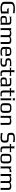

<svg xmlns="http://www.w3.org/2000/svg" viewBox="4065 -4775 721 8891"><g transform="rotate(90 4425.5 -329.5)"><path d="M587 -590V-626C587 -633 592 -645 596 -649L593 -652C590 -648 578 -644 571 -645C506 -654 437 -659 363 -659C330 -659 298 -657 268 -652C164 -636 64 -594 64 -473V-166C64 -137 71 -112 84 -90C131 -13 241 10 363 10C432 10 507 1 589 -17C595 -18 604 -15 607 -12L610 -15C607 -18 602 -30 602 -36V-349C602 -358 608 -373 613 -378L611 -380C606 -375 591 -369 582 -369H393C374 -369 349 -378 337 -385L335 -382C347 -375 366 -356 375 -340L389 -312C391 -308 392 -299 390 -297L393 -295C395 -297 403 -301 407 -301H492C501 -301 518 -305 523 -310L521 -312C516 -307 512 -290 512 -281V-90C512 -83 514 -69 518 -66L521 -69C517 -72 503 -72 497 -71C452 -61 409 -56 369 -56C344 -56 320 -58 299 -61C233 -70 160 -94 160 -168V-474C160 -553 228 -592 365 -592C411 -592 514 -581 567 -572C578 -570 590 -561 595 -555L598 -557C593 -564 587 -579 587 -590Z M1126 -20V-342C1126 -404 1114 -445 1090 -465C1066 -484 1013 -494 932 -494C884 -494 831 -492 773 -487C764 -486 749 -491 744 -495L742 -492C747 -488 753 -475 753 -467V-442C753 -430 746 -414 740 -408L743 -405C749 -411 764 -420 776 -422C828 -428 876 -431 919 -431C964 -431 995 -426 1012 -417C1028 -408 1036 -390 1036 -363V-306C1036 -297 1040 -280 1045 -275L1047 -277C1042 -282 1025 -286 1016 -286H891C822 -286 776 -276 752 -256C728 -235 716 -198 716 -144C716 -82 729 -41 755 -21C780 0 826 10 893 10C970 10 1016 -3 1033 -30C1035 -34 1040 -38 1041 -41L1037 -42C1037 -39 1039 -31 1039 -27V-20C1039 -11 1033 4 1028 9L1030 11C1035 6 1050 0 1059 0H1106C1115 0 1130 6 1135 11L1137 9C1132 4 1126 -11 1126 -20ZM804 -141C804 -220 816 -230 897 -230H1016C1025 -230 1042 -234 1047 -239L1045 -241C1040 -236 1036 -219 1036 -210V-98C1036 -47 960 -49 908 -49H890C820 -49 804 -72 804 -141Z M1852 -494C1792 -494 1725 -483 1697 -449C1691 -441 1683 -427 1684 -419L1688 -420C1687 -427 1679 -442 1673 -449C1647 -479 1602 -494 1535 -494C1453 -494 1402 -478 1381 -447C1378 -442 1371 -437 1370 -433L1373 -431C1375 -435 1372 -443 1372 -448V-464C1372 -473 1378 -488 1383 -493L1381 -495C1376 -490 1361 -484 1352 -484H1302C1293 -484 1278 -490 1273 -495L1271 -493C1276 -488 1282 -473 1282 -464V-20C1282 -11 1276 4 1271 9L1273 11C1278 6 1293 0 1302 0H1352C1361 0 1376 6 1381 11L1383 9C1378 4 1372 -11 1372 -20V-349C1372 -380 1381 -402 1399 -413C1416 -424 1452 -429 1505 -429C1571 -429 1608 -413 1608 -349V-20C1608 -11 1602 4 1597 9L1599 11C1604 6 1619 0 1628 0H1678C1687 0 1702 6 1707 11L1709 9C1704 4 1698 -11 1698 -20V-349C1698 -380 1706 -401 1721 -412C1736 -423 1769 -429 1822 -429C1845 -429 1864 -427 1879 -423C1913 -413 1926 -390 1926 -349V-20C1926 -11 1920 4 1915 9L1917 11C1922 6 1937 0 1946 0H1996C2005 0 2020 6 2025 11L2027 9C2022 4 2016 -11 2016 -20V-355C2016 -459 1965 -494 1852 -494Z M2368 -494C2231 -494 2154 -458 2154 -329V-138C2154 -39 2228 10 2376 10C2428 10 2482 4 2538 -7C2544 -8 2553 -5 2556 -2L2559 -5C2556 -8 2551 -20 2551 -26V-53C2551 -66 2558 -85 2564 -93L2561 -95C2555 -88 2540 -76 2528 -73C2475 -61 2428 -55 2388 -55C2306 -55 2245 -73 2245 -149V-202C2245 -211 2241 -228 2236 -233L2234 -231C2239 -226 2256 -222 2265 -222H2550C2559 -222 2574 -216 2579 -211L2581 -213C2576 -218 2570 -233 2570 -242V-329C2570 -458 2501 -494 2368 -494ZM2363 -434C2436 -434 2480 -423 2480 -357V-301C2480 -292 2484 -275 2489 -270L2491 -272C2486 -277 2469 -281 2460 -281H2265C2256 -281 2239 -277 2234 -272L2236 -270C2241 -275 2245 -292 2245 -301V-357C2245 -423 2292 -434 2363 -434Z M2833 -217H2888C2941 -217 2977 -208 2977 -160V-111C2977 -87 2967 -71 2947 -64C2927 -56 2897 -52 2857 -52C2828 -52 2780 -57 2712 -67C2701 -69 2685 -79 2679 -86L2676 -83C2682 -76 2689 -59 2689 -48V-19C2689 -12 2683 0 2679 4L2682 7C2686 3 2699 -1 2707 0C2759 7 2808 10 2855 10C2923 10 2975 0 3012 -20C3048 -40 3066 -76 3066 -128V-170C3066 -246 3015 -284 2913 -284H2857C2798 -284 2768 -300 2768 -333V-374C2768 -396 2777 -412 2794 -421C2811 -430 2843 -435 2891 -435C2929 -435 2972 -431 3021 -424C3032 -423 3046 -413 3051 -407L3054 -409C3049 -416 3042 -433 3042 -445V-467C3042 -476 3048 -489 3052 -493L3050 -496C3045 -492 3032 -487 3024 -487C2953 -492 2910 -494 2895 -494C2751 -494 2679 -456 2679 -380V-335C2679 -252 2744 -217 2833 -217Z M3321 -136V-405C3321 -414 3317 -431 3312 -436L3310 -434C3315 -429 3332 -425 3341 -425H3474C3483 -425 3498 -419 3503 -414L3505 -416C3500 -421 3494 -436 3494 -445V-464C3494 -473 3500 -488 3505 -493L3503 -495C3498 -490 3483 -484 3474 -484H3341C3332 -484 3315 -480 3310 -475L3312 -473C3317 -478 3321 -495 3321 -504V-614C3321 -623 3327 -638 3332 -643L3330 -645C3325 -640 3310 -634 3301 -634H3250C3241 -634 3226 -640 3221 -645L3219 -643C3224 -638 3230 -623 3230 -614V-504C3230 -495 3234 -478 3239 -473L3241 -475C3236 -480 3219 -484 3210 -484H3142C3133 -484 3118 -490 3113 -495L3111 -493C3116 -488 3122 -473 3122 -464V-445C3122 -436 3116 -421 3111 -416L3113 -414C3118 -419 3133 -425 3142 -425H3210C3219 -425 3236 -429 3241 -434L3239 -436C3234 -431 3230 -414 3230 -405V-141C3230 -22 3273 10 3393 10C3422 10 3450 8 3477 5C3484 4 3497 7 3501 11L3504 8C3500 4 3494 -7 3494 -14V-38C3494 -47 3500 -61 3505 -66L3501 -69C3497 -64 3485 -56 3476 -54C3449 -51 3431 -49 3422 -49C3345 -49 3321 -62 3321 -136Z M3974 -20V-342C3974 -404 3962 -445 3938 -465C3914 -484 3861 -494 3780 -494C3732 -494 3679 -492 3621 -487C3612 -486 3597 -491 3592 -495L3590 -492C3595 -488 3601 -475 3601 -467V-442C3601 -430 3594 -414 3588 -408L3591 -405C3597 -411 3612 -420 3624 -422C3676 -428 3724 -431 3767 -431C3812 -431 3843 -426 3860 -417C3876 -408 3884 -390 3884 -363V-306C3884 -297 3888 -280 3893 -275L3895 -277C3890 -282 3873 -286 3864 -286H3739C3670 -286 3624 -276 3600 -256C3576 -235 3564 -198 3564 -144C3564 -82 3577 -41 3603 -21C3628 0 3674 10 3741 10C3818 10 3864 -3 3881 -30C3883 -34 3888 -38 3889 -41L3885 -42C3885 -39 3887 -31 3887 -27V-20C3887 -11 3881 4 3876 9L3878 11C3883 6 3898 0 3907 0H3954C3963 0 3978 6 3983 11L3985 9C3980 4 3974 -11 3974 -20ZM3652 -141C3652 -220 3664 -230 3745 -230H3864C3873 -230 3890 -234 3895 -239L3893 -241C3888 -236 3884 -219 3884 -210V-98C3884 -47 3808 -49 3756 -49H3738C3668 -49 3652 -72 3652 -141Z M4261 -136V-405C4261 -414 4257 -431 4252 -436L4250 -434C4255 -429 4272 -425 4281 -425H4414C4423 -425 4438 -419 4443 -414L4445 -416C4440 -421 4434 -436 4434 -445V-464C4434 -473 4440 -488 4445 -493L4443 -495C4438 -490 4423 -484 4414 -484H4281C4272 -484 4255 -480 4250 -475L4252 -473C4257 -478 4261 -495 4261 -504V-614C4261 -623 4267 -638 4272 -643L4270 -645C4265 -640 4250 -634 4241 -634H4190C4181 -634 4166 -640 4161 -645L4159 -643C4164 -638 4170 -623 4170 -614V-504C4170 -495 4174 -478 4179 -473L4181 -475C4176 -480 4159 -484 4150 -484H4082C4073 -484 4058 -490 4053 -495L4051 -493C4056 -488 4062 -473 4062 -464V-445C4062 -436 4056 -421 4051 -416L4053 -414C4058 -419 4073 -425 4082 -425H4150C4159 -425 4176 -429 4181 -434L4179 -436C4174 -431 4170 -414 4170 -405V-141C4170 -22 4213 10 4333 10C4362 10 4390 8 4417 5C4424 4 4437 7 4441 11L4444 8C4440 4 4434 -7 4434 -14V-38C4434 -47 4440 -61 4445 -66L4441 -69C4437 -64 4425 -56 4416 -54C4389 -51 4371 -49 4362 -49C4285 -49 4261 -62 4261 -136Z M4622 -585V-639C4622 -648 4628 -663 4633 -668L4631 -670C4626 -665 4611 -659 4602 -659H4552C4543 -659 4528 -665 4523 -670L4521 -668C4526 -663 4532 -648 4532 -639V-585C4532 -576 4526 -561 4521 -556L4523 -554C4528 -559 4543 -565 4552 -565H4602C4611 -565 4626 -559 4631 -554L4633 -556C4628 -561 4622 -576 4622 -585ZM4622 -20V-464C4622 -473 4628 -488 4633 -493L4631 -495C4626 -490 4611 -484 4602 -484H4552C4543 -484 4528 -490 4523 -495L4521 -493C4526 -488 4532 -473 4532 -464V-20C4532 -11 4526 4 4521 9L4523 11C4528 6 4543 0 4552 0H4602C4611 0 4626 6 4631 11L4633 9C4628 4 4622 -11 4622 -20Z M5206 -321C5206 -353 5202 -380 5195 -402C5179 -445 5162 -467 5118 -481C5071 -495 5046 -494 4983 -494C4920 -494 4895 -495 4848 -481C4784 -462 4760 -405 4760 -321V-153C4760 -82 4775 -35 4823 -14C4873 10 4907 10 4983 10C5044 10 5072 10 5119 -3C5181 -21 5206 -72 5206 -153V-321ZM5114 -140C5114 -100 5108 -74 5081 -62C5051 -48 5030 -49 4983 -49C4936 -49 4915 -48 4885 -62C4858 -74 4852 -100 4852 -140V-336C4852 -381 4861 -408 4879 -419C4897 -430 4932 -435 4983 -435C5034 -435 5069 -430 5087 -419C5105 -408 5114 -381 5114 -336V-140Z M5595 -494C5515 -494 5465 -478 5445 -447C5442 -442 5435 -437 5434 -433L5438 -431C5439 -435 5436 -443 5436 -448V-464C5436 -473 5442 -488 5447 -493L5445 -495C5440 -490 5425 -484 5416 -484H5366C5357 -484 5342 -490 5337 -495L5335 -493C5340 -488 5346 -473 5346 -464V-20C5346 -11 5340 4 5335 9L5337 11C5342 6 5357 0 5366 0H5416C5425 0 5440 6 5445 11L5447 9C5442 4 5436 -11 5436 -20V-350C5436 -381 5445 -402 5463 -413C5481 -424 5516 -430 5569 -430C5592 -430 5611 -428 5626 -424C5660 -414 5673 -391 5673 -350V-20C5673 -11 5667 4 5662 9L5664 11C5669 6 5684 0 5693 0H5743C5752 0 5767 6 5772 11L5774 9C5769 4 5763 -11 5763 -20V-355C5763 -461 5710 -494 5595 -494Z M6412 -372H6334C6269 -372 6225 -381 6225 -437V-511C6225 -540 6235 -561 6256 -574C6276 -586 6317 -592 6379 -592C6417 -592 6468 -587 6531 -578C6543 -577 6557 -567 6562 -561L6565 -563C6560 -570 6553 -587 6553 -598V-630C6553 -638 6559 -651 6564 -655L6561 -658C6557 -654 6542 -649 6534 -650C6477 -656 6428 -659 6386 -659C6289 -659 6222 -647 6186 -622C6149 -597 6131 -559 6131 -508V-456C6131 -343 6186 -300 6306 -300H6382C6452 -300 6490 -287 6490 -224V-140C6490 -109 6478 -88 6454 -78C6429 -67 6394 -62 6348 -62C6296 -62 6236 -69 6167 -82C6155 -85 6140 -95 6134 -103L6131 -100C6137 -93 6144 -75 6144 -62V-23C6144 -16 6138 -4 6134 0L6137 3C6141 -1 6154 -5 6161 -4C6232 5 6293 10 6342 10C6425 10 6487 -3 6526 -30C6565 -56 6585 -104 6585 -173V-220C6585 -336 6536 -372 6412 -372Z M6849 -136V-405C6849 -414 6845 -431 6840 -436L6838 -434C6843 -429 6860 -425 6869 -425H7002C7011 -425 7026 -419 7031 -414L7033 -416C7028 -421 7022 -436 7022 -445V-464C7022 -473 7028 -488 7033 -493L7031 -495C7026 -490 7011 -484 7002 -484H6869C6860 -484 6843 -480 6838 -475L6840 -473C6845 -478 6849 -495 6849 -504V-614C6849 -623 6855 -638 6860 -643L6858 -645C6853 -640 6838 -634 6829 -634H6778C6769 -634 6754 -640 6749 -645L6747 -643C6752 -638 6758 -623 6758 -614V-504C6758 -495 6762 -478 6767 -473L6769 -475C6764 -480 6747 -484 6738 -484H6670C6661 -484 6646 -490 6641 -495L6639 -493C6644 -488 6650 -473 6650 -464V-445C6650 -436 6644 -421 6639 -416L6641 -414C6646 -419 6661 -425 6670 -425H6738C6747 -425 6764 -429 6769 -434L6767 -436C6762 -431 6758 -414 6758 -405V-141C6758 -22 6801 10 6921 10C6950 10 6978 8 7005 5C7012 4 7025 7 7029 11L7032 8C7028 4 7022 -7 7022 -14V-38C7022 -47 7028 -61 7033 -66L7029 -69C7025 -64 7013 -56 7004 -54C6977 -51 6959 -49 6950 -49C6873 -49 6849 -62 6849 -136Z M7548 -321C7548 -353 7544 -380 7537 -402C7521 -445 7504 -467 7460 -481C7413 -495 7388 -494 7325 -494C7262 -494 7237 -495 7190 -481C7126 -462 7102 -405 7102 -321V-153C7102 -82 7117 -35 7165 -14C7215 10 7249 10 7325 10C7386 10 7414 10 7461 -3C7523 -21 7548 -72 7548 -153V-321ZM7456 -140C7456 -100 7450 -74 7423 -62C7393 -48 7372 -49 7325 -49C7278 -49 7257 -48 7227 -62C7200 -74 7194 -100 7194 -140V-336C7194 -381 7203 -408 7221 -419C7239 -430 7274 -435 7325 -435C7376 -435 7411 -430 7429 -419C7447 -408 7456 -381 7456 -336V-140Z M7773 -430V-464C7773 -473 7779 -488 7784 -493L7782 -495C7777 -490 7762 -484 7753 -484H7708C7699 -484 7684 -490 7679 -495L7677 -493C7682 -488 7688 -473 7688 -464V-20C7688 -11 7682 4 7677 9L7679 11C7684 6 7699 0 7708 0H7758C7767 0 7782 6 7787 11L7789 9C7784 4 7778 -11 7778 -20V-341C7778 -407 7827 -417 7899 -417H7929C7938 -417 7953 -411 7958 -406L7960 -408C7955 -413 7949 -428 7949 -437V-474C7949 -483 7955 -498 7960 -503L7958 -505C7953 -500 7938 -494 7929 -494H7905C7861 -494 7796 -466 7778 -427C7778 -427 7774 -429 7774 -429L7777 -428C7777 -428 7773 -430 7773 -430Z M8609 -494C8549 -494 8482 -483 8454 -449C8448 -441 8440 -427 8441 -419L8445 -420C8444 -427 8436 -442 8430 -449C8404 -479 8359 -494 8292 -494C8210 -494 8159 -478 8138 -447C8135 -442 8128 -437 8127 -433L8130 -431C8132 -435 8129 -443 8129 -448V-464C8129 -473 8135 -488 8140 -493L8138 -495C8133 -490 8118 -484 8109 -484H8059C8050 -484 8035 -490 8030 -495L8028 -493C8033 -488 8039 -473 8039 -464V-20C8039 -11 8033 4 8028 9L8030 11C8035 6 8050 0 8059 0H8109C8118 0 8133 6 8138 11L8140 9C8135 4 8129 -11 8129 -20V-349C8129 -380 8138 -402 8156 -413C8173 -424 8209 -429 8262 -429C8328 -429 8365 -413 8365 -349V-20C8365 -11 8359 4 8354 9L8356 11C8361 6 8376 0 8385 0H8435C8444 0 8459 6 8464 11L8466 9C8461 4 8455 -11 8455 -20V-349C8455 -380 8463 -401 8478 -412C8493 -423 8526 -429 8579 -429C8602 -429 8621 -427 8636 -423C8670 -413 8683 -390 8683 -349V-20C8683 -11 8677 4 8672 9L8674 11C8679 6 8694 0 8703 0H8753C8762 0 8777 6 8782 11L8784 9C8779 4 8773 -11 8773 -20V-355C8773 -459 8722 -494 8609 -494Z"/></g></svg>

Font: Gamestation Storm
Style: Regular
Weight: 400
Designer: Jonas Hecksher
Foundry: Jonas Hecksher, Playtypeª, e-types AS
Version: Version 1.003